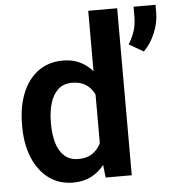

<svg xmlns="http://www.w3.org/2000/svg" viewBox="-53 -800 784 859"><g transform="rotate(-5 338.5 -370.0)"><path d="M35.6 -257.8V-268.1Q35.6 -348.6 60.3 -409.4Q85 -470.2 131.3 -504.2Q177.7 -538.1 242.7 -538.1Q285.2 -538.1 317.9 -522.5Q350.6 -506.8 375 -478.5V-750H504.9V0H387.7L381.3 -57.1Q356.4 -25.4 321.8 -7.8Q287.1 9.8 241.7 9.8Q177.2 9.8 131.1 -25.1Q85 -60.1 60.3 -120.6Q35.6 -181.2 35.6 -257.8ZM165 -268.1V-257.8Q165 -212.4 175.8 -175Q186.5 -137.7 210.7 -115.5Q234.9 -93.3 274.4 -93.3Q312 -93.3 336.7 -110.1Q361.3 -127 375 -155.3V-374Q361.3 -402.8 336.7 -419.2Q312 -435.5 275.4 -435.5Q235.8 -435.5 211.7 -413.1Q187.5 -390.6 176.3 -352.8Q165 -314.9 165 -268.1ZM677.2 -750.5V-714.4Q677.2 -670.4 657.7 -623.8Q638.2 -577.1 606.9 -546.9L542 -584.5Q559.1 -611.3 568.8 -640.6Q578.6 -669.9 578.6 -709V-750.5Z"/></g></svg>

Font: Vazirmatn UI FD SemiBold
Style: Regular
Weight: 600
Designer: Saber Rastikerdar
Foundry: Saber Rastikerdar
Version: Version 33.003